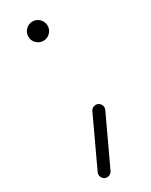

<svg xmlns="http://www.w3.org/2000/svg" viewBox="-190 -580 625 797"><g transform="rotate(-30 123.0 -181.5)"><path d="M201.4 -69.3 93.5 161.4Q88.9 171.1 78.2 175Q67.6 179 57.9 174.3Q48.1 169.7 44.2 159.1Q40.3 148.4 44.9 138.7L152.6 -92Q157.2 -102.1 167.7 -106Q178.2 -109.9 188.2 -105.2Q198.2 -100.6 202.1 -90Q206.1 -79.3 201.4 -69.3ZM90.5 -459.6Q76.9 -473.1 76.9 -492.2Q76.9 -511.2 90.5 -524.9Q104 -538.6 123 -538.6Q142.1 -538.6 155.6 -524.9Q169.2 -511.2 169.2 -492.2Q169.2 -473.1 155.6 -459.6Q142.1 -446 123 -446Q104 -446 90.5 -459.6Z"/></g></svg>

Font: Tecnico
Style: Fino
Weight: 400
Version: Version 1.3